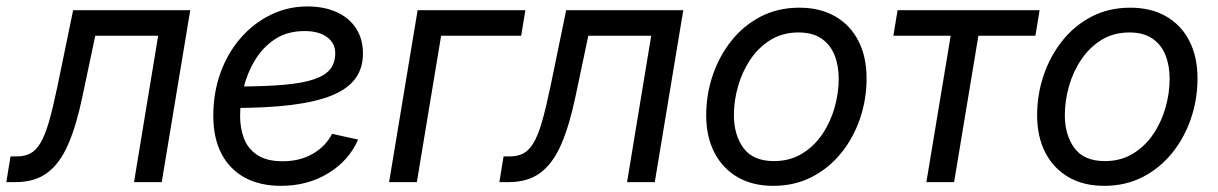

<svg xmlns="http://www.w3.org/2000/svg" viewBox="-55 -571 3818 602"><path d="M-35.2 0 -22 -80.6H-2.4Q22 -80.6 39.8 -89.8Q57.6 -99.1 71.8 -122.6Q85.9 -146 98.4 -189Q110.8 -231.9 125 -299.8L174.3 -539.1H541.5L452.1 0H365.2L440.9 -459H243.7L203.6 -269Q184.6 -177.7 158.7 -118.2Q132.8 -58.6 93.5 -29.3Q54.2 0 -5.9 0Z M826.2 11.7Q760.3 11.7 712.9 -13.9Q665.5 -39.6 639.6 -88.6Q613.8 -137.7 613.8 -208.5Q613.8 -280.3 636.2 -342.5Q658.7 -404.8 699.2 -451.4Q739.7 -498 793.5 -524.4Q847.2 -550.8 908.7 -550.8Q961.4 -550.8 1000.7 -533Q1040 -515.1 1061.5 -481.9Q1083 -448.7 1083 -402.8Q1083 -356.9 1059.1 -324.5Q1035.2 -292 985.4 -271.7Q935.5 -251.5 858.4 -241.9Q781.2 -232.4 674.8 -232.4L686.5 -299.8Q775.9 -299.8 835.7 -305.2Q895.5 -310.5 930.7 -322.8Q965.8 -335 981 -355Q996.1 -375 996.1 -404.3Q996.1 -436 970.2 -454.8Q944.3 -473.6 900.4 -473.6Q845.7 -473.6 807.4 -448.2Q769 -422.9 744.6 -382.6Q720.2 -342.3 709 -296.1Q697.8 -250 697.8 -208Q697.8 -168.5 710.2 -136.2Q722.7 -104 752.2 -84.7Q781.7 -65.4 831.5 -65.4Q884.8 -65.4 925.3 -88.6Q965.8 -111.8 986.3 -151.4L1067.9 -133.3Q1038.6 -66.9 973.9 -27.6Q909.2 11.7 826.2 11.7Z M1592.3 -539.1 1579.1 -459H1328.1L1252 0H1165L1254.4 -539.1Z M1510.7 0 1523.9 -80.6H1543.5Q1567.9 -80.6 1585.7 -89.8Q1603.5 -99.1 1617.7 -122.6Q1631.8 -146 1644.3 -189Q1656.7 -231.9 1670.9 -299.8L1720.2 -539.1H2087.4L1998 0H1911.1L1986.8 -459H1789.6L1749.5 -269Q1730.5 -177.7 1704.6 -118.2Q1678.7 -58.6 1639.4 -29.3Q1600.1 0 1540 0Z M2369.6 11.7Q2304.2 11.7 2257.1 -15.9Q2210 -43.5 2184.6 -93.3Q2159.2 -143.1 2159.2 -209.5Q2159.2 -273.9 2179.4 -334.2Q2199.7 -394.5 2237.8 -442.6Q2275.9 -490.7 2329.8 -518.8Q2383.8 -546.9 2451.2 -546.9Q2516.6 -546.9 2564 -519.5Q2611.3 -492.2 2636.7 -442.4Q2662.1 -392.6 2662.1 -325.2Q2662.1 -259.8 2641.6 -199.5Q2621.1 -139.2 2582.8 -91.6Q2544.4 -43.9 2490.5 -16.1Q2436.5 11.7 2369.6 11.7ZM2371.6 -65.9Q2421.4 -65.9 2459.5 -89.1Q2497.6 -112.3 2523.2 -150.1Q2548.8 -188 2561.8 -233.6Q2574.7 -279.3 2574.7 -323.7Q2574.7 -365.7 2561.5 -398.4Q2548.3 -431.2 2520.5 -450.2Q2492.7 -469.2 2448.7 -469.2Q2399.4 -469.2 2361.8 -446.3Q2324.2 -423.3 2298.3 -385.3Q2272.5 -347.2 2259.3 -301.3Q2246.1 -255.4 2246.1 -210Q2246.1 -147.9 2276.1 -106.9Q2306.2 -65.9 2371.6 -65.9Z M2849.6 0 2925.8 -459H2746.1L2759.3 -539.1H3204.6L3191.4 -459H3012.7L2936.5 0Z M3407.2 11.7Q3341.8 11.7 3294.7 -15.9Q3247.6 -43.5 3222.2 -93.3Q3196.8 -143.1 3196.8 -209.5Q3196.8 -273.9 3217 -334.2Q3237.3 -394.5 3275.4 -442.6Q3313.5 -490.7 3367.4 -518.8Q3421.4 -546.9 3488.8 -546.9Q3554.2 -546.9 3601.6 -519.5Q3648.9 -492.2 3674.3 -442.4Q3699.7 -392.6 3699.7 -325.2Q3699.7 -259.8 3679.2 -199.5Q3658.7 -139.2 3620.4 -91.6Q3582 -43.9 3528.1 -16.1Q3474.1 11.7 3407.2 11.7ZM3409.2 -65.9Q3459 -65.9 3497.1 -89.1Q3535.2 -112.3 3560.8 -150.1Q3586.4 -188 3599.4 -233.6Q3612.3 -279.3 3612.3 -323.7Q3612.3 -365.7 3599.1 -398.4Q3585.9 -431.2 3558.1 -450.2Q3530.3 -469.2 3486.3 -469.2Q3437 -469.2 3399.4 -446.3Q3361.8 -423.3 3335.9 -385.3Q3310.1 -347.2 3296.9 -301.3Q3283.7 -255.4 3283.7 -210Q3283.7 -147.9 3313.7 -106.9Q3343.8 -65.9 3409.2 -65.9Z"/></svg>

Font: Inter 18pt
Style: Italic
Weight: 400
Italic angle: -9.3988°
Designer: Rasmus Andersson
Foundry: rsms
Version: Version 4.001;git-66647c0bb